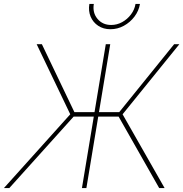

<svg xmlns="http://www.w3.org/2000/svg" viewBox="-35 -951 928 971"><path d="M522.5 -727.5 401.9 0H379.4L500 -727.5ZM-15.1 0 320.3 -373 150.4 -727.5H176.8L341.3 -383.8H567.9L845.7 -727.5H872.1L585 -373L797.4 0H770L564.9 -361.3H337.4L12.2 0ZM523.4 -803.2Q487.8 -803.2 461.7 -820.6Q435.5 -837.9 423.3 -866.9Q411.1 -896 417 -931.2H439.5Q432.1 -886.7 458 -855.7Q483.9 -824.7 527.3 -824.7Q556.6 -824.7 582.8 -839.1Q608.9 -853.5 627.2 -877.7Q645.5 -901.9 650.4 -931.2H672.9Q667 -896 645 -866.9Q623 -837.9 591.3 -820.6Q559.6 -803.2 523.4 -803.2Z"/></svg>

Font: Inter 16pt Thin
Style: Italic
Weight: 250
Italic angle: -9.3988°
Version: Version 4.001;git-66647c0bb